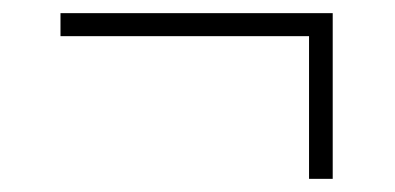

<svg xmlns="http://www.w3.org/2000/svg" viewBox="-20 -395 600 292"><path d="M72 -375H486V-123H450V-340H72Z"/></svg>

Font: Prata
Style: Regular
Weight: 400
Designer: Cyreal (www.cyreal.org)
Foundry: Cyreal (www.cyreal.org)
Version: Version 1.010